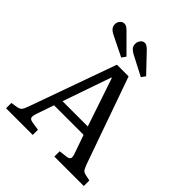

<svg xmlns="http://www.w3.org/2000/svg" viewBox="-248 -1079 1231 1231"><g transform="rotate(45 367.5 -463.0)"><path d="M15 0V-48L63 -56Q81 -60 89.5 -69.5Q98 -79 109 -110L320 -700H426L635 -109Q645 -84 651.5 -74Q658 -64 679 -59L720 -50V0H453V-48L511 -55Q531 -58 535.5 -69Q540 -80 531 -105L487 -231H219L177 -109Q170 -89 172 -74.5Q174 -60 200 -56L257 -47V0ZM239 -288H468L357 -617H353ZM485 -752 350 -822Q331 -832 319.5 -844.5Q308 -857 308 -878Q308 -895 319 -910.5Q330 -926 349 -926Q365 -926 388 -903L505 -780ZM307 -752 169 -820Q150 -829 138.5 -842Q127 -855 127 -876Q127 -893 139 -907Q151 -921 170 -921Q186 -921 209 -898L327 -780Z"/></g></svg>

Font: Text Regular
Style: Regular
Weight: 400
Designer: Latin by Veronika Burian and Jose Scaglione. Greek by Irene Vlachou. Cyrillic by Vera Evstafieva.
Foundry: TypeTogether
Version: Version 3.002